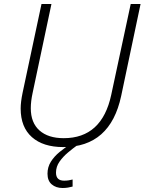

<svg xmlns="http://www.w3.org/2000/svg" viewBox="-20 -734 731 971"><path d="M299.8 9.8Q198.2 9.8 141.4 -40.5Q84.5 -90.8 84.5 -185.1Q84.5 -217.8 94.2 -264.6L189.9 -713.9H240.2L145 -264.2Q135.7 -221.7 135.7 -186.5Q135.7 -113.3 179.7 -74.2Q223.6 -35.2 302.2 -35.2Q495.6 -35.2 542.5 -254.4L641.1 -713.9H690.9L592.8 -248.5Q537.6 9.8 299.8 9.8ZM296.4 216.8Q263.2 216.8 241.7 198.5Q220.2 180.2 220.2 144.5Q220.2 110.8 237.3 83.7Q254.4 56.6 281.7 34.4Q309.1 12.2 338.9 -7.3L371.6 0Q349.1 16.1 324 37.1Q298.8 58.1 281 83.5Q263.2 108.9 263.2 139.2Q263.2 179.7 304.2 179.7Q316.4 179.7 327.4 178Q338.4 176.3 347.2 173.8V209.5Q336.9 212.4 324 214.6Q311 216.8 296.4 216.8Z"/></svg>

Font: Open Sans Light
Style: Italic
Weight: 300
Italic angle: -12°
Designer: Monotype Design Team
Foundry: Monotype Imaging Inc.
Version: Version 3.003; ttfautohint (v1.8.4)